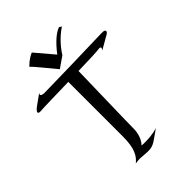

<svg xmlns="http://www.w3.org/2000/svg" viewBox="-275 -1048 1170 1170"><g transform="rotate(-45 309.5 -463.5)"><path d="M620 -682C620 -682 605 -674 533 -632C555 -660 523 -654 523 -654C510 -651 433 -648 342 -646C331 -212 331 -153 331 -153C331 -153 331 -91 292 -53C304 -52 315 -52 326 -52C387 -52 425 -65 430 -67C361 -20 346 0 299 0C268 0 248 -4 226 -4C215 -4 204 -3 190 0C227 -31 251 -70 251 -175V-643C137 -640 27 -638 11 -636C-25 -632 -19 -651 11 -673L78 -721C59 -698 100 -698 100 -698C141 -698 563 -708 604 -710C645 -712 636 -690 620 -682ZM431 -68C430 -68 430 -67 430 -67ZM148 -876C176 -850 227 -783 269 -734L340 -783C370 -831 413 -877 462 -909L447 -919C416 -909 371 -874 321 -808C291 -843 254 -887 220 -927C176 -907 161 -887 148 -876Z"/></g></svg>

Font: Quintessential
Style: Regular
Weight: 400
Designer: Astigmatic (AOETI)
Foundry: Astigmatic (AOETI)
Version: Version 1.000